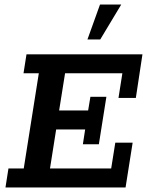

<svg xmlns="http://www.w3.org/2000/svg" viewBox="-20 -821 644 841"><path d="M4 0 17 -83H84L150 -500H83L96 -583H604L575 -392H499L516 -500H265L239 -337H366L376 -397H446L413 -189H343L353 -254H226L199 -83H467L485 -196H561L530 0ZM363 -648 418 -801H511L419 -648Z"/></svg>

Font: Rokkitt SemiBold
Style: Italic
Weight: 600
Italic angle: -9°
Designer: Vernon Adams
Foundry: Vernon Adams
Version: Version 3.103